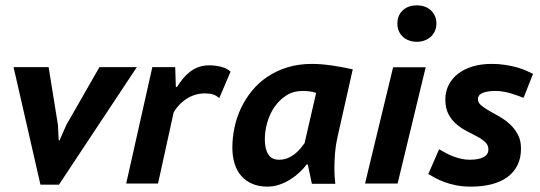

<svg xmlns="http://www.w3.org/2000/svg" viewBox="-20 -693 2040 725"><path d="M198.7 -221.7 201.7 -162.6H204.6L230.5 -221.2L355.5 -439.5H496.6L202.6 4.4H132.8L31.2 -439.5H163.6Z M641.6 -439.5 644 -364.7H648.4Q658.7 -380.9 670.7 -395.8Q682.6 -410.6 697.3 -421.9Q711.9 -433.1 729.7 -439.7Q747.6 -446.3 770.5 -446.3Q793 -446.3 815.2 -440.7Q837.4 -435.1 850.6 -422.4L808.1 -322.8Q796.9 -332 785.2 -336.2Q773.4 -340.3 753.9 -340.3Q733.4 -340.3 715.3 -334.5Q697.3 -328.6 682.4 -318.6Q667.5 -308.6 655.5 -295.7Q643.6 -282.7 635.7 -268.6L576.7 0H456.5L555.2 -439.5Z M1254.4 -175.3Q1247.6 -146 1245.1 -115.5Q1242.7 -85 1242.7 -58.1Q1242.7 -41 1243.9 -24.9Q1245.1 -8.8 1246.1 1H1157.7L1142.1 -72.3H1138.2Q1127.4 -57.6 1111.6 -42.7Q1095.7 -27.8 1076.4 -15.6Q1057.1 -3.4 1035.2 4.2Q1013.2 11.7 989.7 11.7Q957.5 11.7 932.9 1.2Q908.2 -9.3 891.4 -28.3Q874.5 -47.4 866 -74.7Q857.4 -102.1 857.4 -135.7Q857.4 -173.3 865.5 -211.7Q873.5 -250 890.1 -284.9Q906.7 -319.8 931.6 -350.3Q956.5 -380.9 990 -403.3Q1023.4 -425.8 1065.4 -438.7Q1107.4 -451.7 1158.2 -451.7Q1191.9 -451.7 1232.7 -445.8Q1273.4 -439.9 1312 -431.2ZM1033.7 -89.8Q1051.3 -89.8 1066.2 -95.9Q1081.1 -102.1 1092.8 -111.3Q1104.5 -120.6 1113.8 -131.6Q1123 -142.6 1129.9 -151.9L1173.8 -342.3Q1162.6 -346.2 1149.4 -347.9Q1136.2 -349.6 1122.6 -349.6Q1087.9 -349.6 1061.5 -332.8Q1035.2 -315.9 1016.8 -289.6Q998.5 -263.2 989.3 -230.7Q980 -198.2 980 -167Q980 -130.9 992.9 -110.4Q1005.9 -89.8 1033.7 -89.8Z M1464.4 -439H1587.4L1481.4 0H1358.4ZM1480.5 -604Q1480.5 -620.6 1486.3 -633.5Q1492.2 -646.5 1502.2 -655.3Q1512.2 -664.1 1525.6 -668.5Q1539.1 -672.9 1554.2 -672.9Q1568.8 -672.9 1582 -668.5Q1595.2 -664.1 1605.5 -655.3Q1615.7 -646.5 1621.8 -633.5Q1627.9 -620.6 1627.9 -604Q1627.9 -587.9 1621.8 -575Q1615.7 -562 1605.5 -553.2Q1595.2 -544.4 1582 -539.8Q1568.8 -535.2 1554.2 -535.2Q1539.1 -535.2 1525.6 -539.8Q1512.2 -544.4 1502.2 -553.2Q1492.2 -562 1486.3 -575Q1480.5 -587.9 1480.5 -604Z M1638.2 -129.4Q1648.4 -123.5 1661.1 -116.5Q1673.8 -109.4 1688.7 -103.5Q1703.6 -97.7 1720 -93.8Q1736.3 -89.8 1753.4 -89.8Q1787.1 -89.8 1805.7 -99.4Q1824.2 -108.9 1824.2 -128.9Q1824.2 -145 1812.3 -156.2Q1800.3 -167.5 1782.2 -177.2Q1764.2 -187 1742.9 -197.8Q1721.7 -208.5 1703.6 -223.9Q1685.5 -239.3 1673.6 -261.7Q1661.6 -284.2 1661.6 -317.4Q1661.6 -347.2 1674.1 -371.8Q1686.5 -396.5 1709.2 -414.3Q1731.9 -432.1 1764.2 -441.9Q1796.4 -451.7 1836.4 -451.7Q1864.3 -451.7 1887.7 -448Q1911.1 -444.3 1930.7 -439Q1950.2 -433.6 1965.6 -426.8Q1981 -419.9 1992.7 -414.1L1957 -323.7Q1947.8 -327.1 1935.8 -331.5Q1923.8 -335.9 1909.9 -340.1Q1896 -344.2 1881.1 -346.9Q1866.2 -349.6 1851.6 -349.6Q1820.8 -349.6 1802.7 -342.3Q1784.7 -335 1784.7 -318.4Q1784.7 -305.7 1796.6 -295.4Q1808.6 -285.2 1826.7 -274.9Q1844.7 -264.6 1866 -252.7Q1887.2 -240.7 1905.3 -224.1Q1923.3 -207.5 1935.3 -185.3Q1947.3 -163.1 1947.3 -131.8Q1947.3 -95.7 1933.8 -68.8Q1920.4 -42 1895.5 -23.9Q1870.6 -5.9 1835.7 2.9Q1800.8 11.7 1757.8 11.7Q1727.5 11.7 1703.1 6.8Q1678.7 2 1659.4 -5.1Q1640.1 -12.2 1624.8 -20.5Q1609.4 -28.8 1597.2 -35.6Z"/></svg>

Font: PT Astra Sans
Style: Bold Italic
Weight: 700
Italic angle: -16°
Designer: A.Korolkova, I. Chaeva
Foundry: ParaType Ltd
Version: Version 1.002W